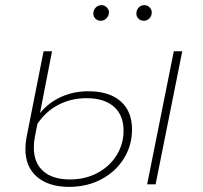

<svg xmlns="http://www.w3.org/2000/svg" viewBox="-20 -719 791 749"><path d="M79 -138Q79 -158 84 -186L150 -519H183L136 -278Q170 -319 218.5 -341Q267 -363 325 -363Q406 -363 450.5 -324Q495 -285 495 -214Q495 -152 463.5 -101Q432 -50 376 -20Q320 10 250 10Q170 10 124.5 -29Q79 -68 79 -138ZM658 -519H691L587 0H554ZM462 -209Q462 -270 424 -303Q386 -336 318 -336Q258 -336 208.5 -310.5Q159 -285 126 -236L116 -185Q112 -165 112 -143Q112 -84 148.5 -51.5Q185 -19 253 -19Q313 -19 360.5 -44.5Q408 -70 435 -113.5Q462 -157 462 -209ZM344 -666Q344 -680 353.5 -689.5Q363 -699 376 -699Q387 -699 396 -690.5Q405 -682 405 -671Q405 -658 395.5 -648Q386 -638 373 -638Q361 -638 352.5 -646Q344 -654 344 -666ZM512 -666Q512 -680 521 -689.5Q530 -699 543 -699Q555 -699 563.5 -690.5Q572 -682 572 -671Q572 -657 563 -647.5Q554 -638 541 -638Q529 -638 520.5 -646Q512 -654 512 -666Z"/></svg>

Font: Montserrat Alternates ExLight
Style: Italic
Weight: 275
Italic angle: -11.3°
Designer: Julieta Ulanovsky
Foundry: Julieta Ulanovsky
Version: Version 7.200